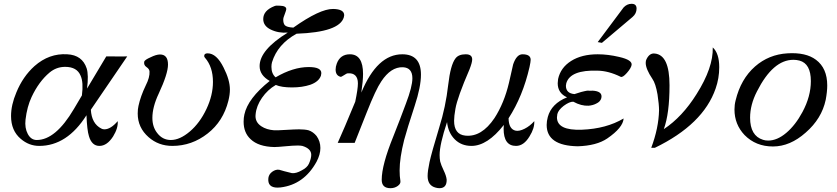

<svg xmlns="http://www.w3.org/2000/svg" viewBox="-20 -750 4395 1008"><path d="M648 -454 457 -174Q461 -101 512 -75Q519 -71 528 -71Q561 -71 598 -114Q601 -78 574 -34Q542 16 502 16Q462 16 447 -35Q437 -66 434 -145Q332 16 186 16Q132 16 89 -21Q38 -64 38 -141Q38 -199 66 -265Q100 -348 161 -403Q238 -471 333 -465Q412 -461 435 -391Q446 -357 437 -285L538 -454Q649 -453 648 -454ZM368 -178 410 -249Q419 -318 403 -353Q384 -399 322 -399Q276 -399 240 -369Q184 -322 146 -241Q122 -190 114 -122Q109 -78 126 -46.5Q143 -15 173 -15Q272 -15 368 -178Z M1179 -221Q1152 -113 1070 -49Q987 16 885 16Q812 16 760 -30Q703 -80 703 -154Q703 -177 707 -194Q718 -245 745 -301Q767 -344 765 -375Q764 -388 749 -398Q734 -408 737 -426Q740 -436 770 -449Q800 -464 820 -464Q862 -464 862 -411Q862 -363 813 -258Q780 -188 780 -131Q780 -84 805 -52Q833 -15 877 -15Q924 -15 976.5 -59.5Q1029 -104 1064 -178Q1098 -250 1098 -320Q1098 -399 1056 -447Q1052 -451 1052 -456Q1052 -470 1070 -470Q1117 -470 1154 -395Q1187 -330 1187 -280Q1187 -253 1179 -221Z M1785 -659Q1762 -581 1537 -573Q1437 -518 1408 -423Q1405 -412 1405 -399Q1405 -363 1427 -344Q1519 -398 1601 -398Q1667 -398 1667 -366Q1667 -363 1665 -353Q1654 -321 1609 -305Q1567 -291 1513 -291Q1458 -291 1428 -304Q1385 -279 1355.5 -236.5Q1326 -194 1322 -150Q1317 -110 1352 -87Q1379 -69 1419 -66Q1432 -65 1479 -68Q1530 -71 1550 -71Q1580 -71 1600 -66Q1624 -58 1642 -36Q1662 -8 1662 27Q1662 61 1642 99Q1576 219 1453 234Q1448 235 1437 235Q1383 235 1389 184Q1392 164 1409.5 151.5Q1427 139 1445 141Q1467 148 1513 159Q1535 161 1563 145Q1593 130 1602 109Q1614 82 1614 63Q1614 30 1567 16Q1557 14 1543 14Q1519 14 1478 18Q1437 22 1420 22Q1337 20 1296 -19Q1259 -53 1259 -111Q1259 -132 1263 -149Q1281 -233 1396 -325Q1343 -355 1343 -403Q1343 -488 1491 -579Q1442 -575 1401 -595Q1362 -614 1362 -650Q1362 -695 1421 -718Q1430 -722 1450 -720Q1483 -719 1483 -702Q1483 -697 1475 -676Q1467 -657 1467 -647Q1467 -628 1475 -618Q1485 -607 1520 -605Q1660 -704 1729 -703Q1787 -702 1787 -670Q1787 -667 1785 -659Z M2157 -194Q2117 -72 2102 -16Q2078 79 2078 145Q2078 176 2082 199Q2085 214 2068.5 226Q2052 238 2030 238Q1984 238 1984 194Q1984 116 2045 -34Q2080 -122 2111 -206Q2145 -295 2145 -339Q2145 -395 2095 -397Q2032 -399 1982 -323Q1953 -281 1905 -159L1842 0H1753Q1784 -68 1845 -216Q1859 -283 1859 -312Q1859 -340 1845.5 -353.5Q1832 -367 1806 -365Q1800 -365 1785.5 -355Q1771 -345 1767 -347Q1742 -354 1742 -385Q1742 -400 1748 -416Q1766 -465 1817 -465Q1886 -465 1886 -362Q1886 -327 1877 -264Q1960 -465 2092 -465Q2190 -465 2190 -358Q2190 -294 2157 -194Z M2785 -114Q2787 -77 2760 -34Q2730 16 2689 16Q2624 16 2624 -74Q2624 -87 2625 -94Q2539 16 2455 16Q2402 16 2367.5 -18.5Q2333 -53 2327 -109Q2288 8 2288 64Q2288 82 2291 98Q2296 117 2309 144Q2323 173 2325 193Q2326 238 2287 238Q2278 238 2267 235Q2225 224 2225 174Q2225 148 2235 101Q2246 51 2286 -81Q2320 -189 2333 -304Q2345 -409 2371 -443Q2387 -465 2425 -465Q2459 -465 2459 -438Q2459 -422 2445 -386Q2381 -238 2371 -179Q2364 -140 2364 -116Q2364 -44 2423 -38Q2508 -29 2576 -130Q2627 -209 2652 -315Q2656 -333 2663.5 -365.5Q2671 -398 2674 -412Q2692 -465 2723 -465Q2766 -465 2766 -436Q2766 -426 2760 -398Q2725 -245 2650 -129Q2651 -72 2687 -64Q2706 -60 2734 -74Q2762 -88 2785 -114Z M3322 -705Q3322 -679 3301 -661L3140 -525L3118 -529L3254 -711Q3272 -730 3296 -730Q3322 -730 3322 -705ZM3296 -409Q3293 -392 3271 -367Q3248 -341 3238 -347Q3175 -378 3118 -379Q2974 -384 2953 -313Q2951 -305 2951 -300Q2951 -260 2996 -256Q3000 -257 3013.5 -261.5Q3027 -266 3031 -267Q3035 -268 3049.5 -271.5Q3064 -275 3069.5 -274Q3075 -273 3092 -274Q3138 -271 3138 -244Q3138 -238 3137 -235Q3132 -216 3110 -206Q3093 -197 3070 -195Q3032 -193 2990 -216Q2970 -217 2939 -194Q2911 -172 2906 -151Q2904 -139 2904 -134Q2904 -64 3035 -69Q3163 -74 3254 -128Q3251 -80 3168 -23Q3112 15 3013 18Q2850 15 2850 -94Q2850 -114 2856 -136Q2875 -206 2957 -239Q2908 -261 2908 -313Q2908 -321 2910 -335Q2923 -395 2978.5 -430Q3034 -465 3118 -465Q3172 -465 3231 -451Q3266 -443 3282 -432.5Q3298 -422 3296 -409Z M3737 -285Q3672 -97 3418 26H3399Q3438 -78 3440 -171Q3440 -201 3432 -254Q3422 -312 3405 -336Q3370 -388 3370 -420Q3370 -432 3374 -439Q3390 -472 3417 -469Q3495 -462 3495 -302Q3495 -154 3465 -72Q3562 -136 3637 -256Q3725 -395 3722 -501Q3756 -470 3756 -397Q3756 -339 3737 -285Z M4315 -226Q4294 -127 4210 -54Q4128 19 4038 19Q3948 19 3889 -41Q3836 -97 3836 -175Q3836 -200 3842 -223Q3869 -335 3944 -401Q4016 -464 4114 -470Q4211 -476 4264 -436Q4323 -392 4323 -301Q4323 -269 4315 -226ZM4193 -162Q4237 -244 4237 -324Q4237 -416 4177 -432Q4162 -436 4145 -436Q4038 -436 3954 -270Q3918 -200 3918 -132Q3918 -37 3986 -16Q3998 -12 4013 -12Q4060 -12 4108 -52.5Q4156 -93 4193 -162Z"/></svg>

Font: GFS Didot
Style: Italic
Weight: 400
Italic angle: -12°
Designer: Takis Katsoulidis and George D. Matthiopoulos
Foundry: George Matthiopoulos and Takis Katsoulidis
Version: Version 1.0